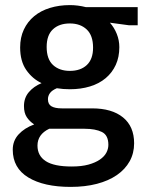

<svg xmlns="http://www.w3.org/2000/svg" viewBox="-20 -500 590 753"><path d="M59 -314Q59 -353 73.5 -384Q88 -415 114 -436.5Q140 -458 176 -469Q212 -480 254 -480Q285 -480 317 -472H520V-401H485L411 -411Q428 -392 438 -367Q448 -342 448 -315Q448 -276 434 -245.5Q420 -215 394.5 -193.5Q369 -172 333 -161Q297 -150 254 -150Q240 -150 227.5 -151Q215 -152 203 -154Q184 -146 176 -135Q168 -124 168 -111Q168 -91 182 -83Q196 -75 222 -75H341Q419 -75 462.5 -39.5Q506 -4 506 62Q506 101 488.5 132.5Q471 164 438.5 186.5Q406 209 360 221Q314 233 257 233Q152 233 91 196Q30 159 30 87Q30 52 53 27Q76 2 114 -12Q96 -24 85 -40.5Q74 -57 74 -84Q74 -116 93 -138.5Q112 -161 143 -174Q107 -191 83 -225.5Q59 -260 59 -314ZM173 5Q127 27 127 71Q127 111 159.5 132Q192 153 261 153Q300 153 327 145.5Q354 138 371.5 126Q389 114 397 99Q405 84 405 68Q405 30 379.5 17.5Q354 5 312 5ZM345 -313Q345 -361 320 -384.5Q295 -408 254 -408Q212 -408 187.5 -385Q163 -362 163 -316Q163 -268 188 -245Q213 -222 254 -222Q296 -222 320.5 -245Q345 -268 345 -313Z"/></svg>

Font: Mukta Medium
Style: Regular
Weight: 500
Designer: Girish Dalvi and Yashodeep Gholap
Foundry: Ek Type
Version: Version 2.538;PS 1.002;hotconv 16.6.51;makeotf.lib2.5.65220;